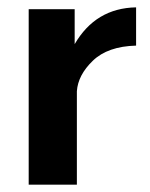

<svg xmlns="http://www.w3.org/2000/svg" viewBox="-20 -502 407 522"><path d="M58 0V-477H183V-426V-382Q240 -480 350 -482V-378Q273 -376 232.5 -337Q192 -298 189 -254V0Z"/></svg>

Font: Coval
Style: ExtraBold
Weight: 800
Foundry: Context Ltd
Version: Version 001.000